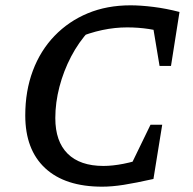

<svg xmlns="http://www.w3.org/2000/svg" viewBox="-20 -692 724 722"><path d="M364 10Q225 10 150 -59.5Q75 -129 75 -258Q75 -350 103.5 -426Q132 -502 185 -557Q238 -612 310 -642Q382 -672 471 -672Q509 -672 557 -666Q605 -660 655 -647L619 -564Q579 -577 539.5 -583Q500 -589 458 -589Q412 -589 364.5 -579Q317 -569 264 -547L316 -577Q276 -534 247.5 -479.5Q219 -425 203.5 -365.5Q188 -306 188 -248Q188 -160 234.5 -114Q281 -68 369 -68Q403 -68 444 -76Q485 -84 535 -101L557 -19Q490 -4 445.5 3Q401 10 364 10ZM446 -17 546 -223H590L557 -19ZM580 -444 546 -648 655 -647 623 -444Z"/></svg>

Font: Piazzolla Thin SemiBold
Style: Italic
Weight: 600
Italic angle: -11.3°
Version: Version 2.005